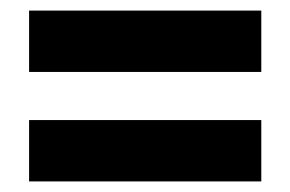

<svg xmlns="http://www.w3.org/2000/svg" viewBox="-20 -534 549 363"><path d="M35 -398V-514H474V-398ZM35 -191V-307H474V-191Z"/></svg>

Font: Noto Sans Sinhala Condensed ExtraBold
Style: Regular
Weight: 800
Width: 3
Designer: Jelle Bosma - Monotype Design Team
Foundry: Monotype Imaging Inc.
Version: Version 2.006; ttfautohint (v1.8.4.7-5d5b)